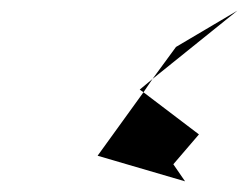

<svg xmlns="http://www.w3.org/2000/svg" viewBox="-20 -676 465 360"><path d="M163 -384 327 -336 305 -368 353 -424 249 -503ZM242 -508 266 -528 249 -503ZM266 -528 425 -656 310 -588Z"/></svg>

Font: bitstorm
Style: exextobl
Weight: 400
Version: Version 0.2